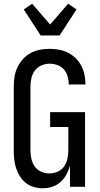

<svg xmlns="http://www.w3.org/2000/svg" viewBox="-20 -1006 540 1034"><path d="M210 8Q186 8 162 1Q138 -6 119 -21Q100 -36 87 -57Q74 -78 66.5 -101Q59 -124 56.5 -148Q54 -172 54 -196V-539Q54 -565 58 -591.5Q62 -618 73.5 -642.5Q85 -667 103 -687Q121 -707 144.5 -720Q168 -733 194 -738Q220 -743 247 -743Q272 -743 297 -738.5Q322 -734 344.5 -723Q367 -712 385.5 -694.5Q404 -677 416 -655Q428 -633 434 -608Q440 -583 440 -558V-551H350V-555Q350 -576 343.5 -597Q337 -618 323 -633.5Q309 -649 288.5 -656Q268 -663 247 -663Q224 -663 202.5 -653.5Q181 -644 167.5 -625.5Q154 -607 149 -584.5Q144 -562 144 -539V-196Q144 -174 149 -151Q154 -128 167 -109.5Q180 -91 201.5 -81.5Q223 -72 246 -72Q269 -72 290.5 -81.5Q312 -91 325 -109.5Q338 -128 343 -151Q348 -174 348 -196V-322H250V-402H438V0H357V-114Q350 -89 337.5 -66Q325 -43 305.5 -25.5Q286 -8 261 0Q236 8 210 8ZM199 -815 108 -955 153 -986 250 -874 347 -986 392 -955 301 -815Z"/></svg>

Font: Iosevka Bendy Medium
Style: Regular
Weight: 500
Monospace: yes
Designer: Belleve Invis
Foundry: Belleve Invis
Version: Version 30.1.2